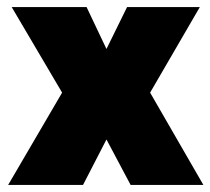

<svg xmlns="http://www.w3.org/2000/svg" viewBox="-20 -521 593 541"><path d="M3 0 155 -260 13 -501H224L280 -383L338 -501H543L403 -260L553 0H348L280 -128L214 0Z"/></svg>

Font: Paytone One
Style: Regular
Weight: 400
Designer: Vernon Adams
Foundry: Vernon Adams
Version: Version 1.002; ttfautohint (v1.8.4.7-5d5b);gftools[0.9.23]